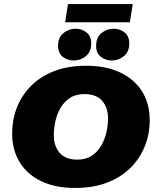

<svg xmlns="http://www.w3.org/2000/svg" viewBox="-20 -919 771 949"><path d="M350 10Q254 10 184.5 -23Q115 -56 77.5 -117Q40 -178 40 -260Q40 -326 63 -386Q86 -446 132 -493Q178 -540 246.5 -567Q315 -594 406 -594Q503 -594 573.5 -561Q644 -528 682 -467.5Q720 -407 720 -324Q720 -258 696.5 -198Q673 -138 626.5 -91Q580 -44 511 -17Q442 10 350 10ZM362 -130Q405 -130 434 -149.5Q463 -169 480.5 -199.5Q498 -230 506 -265.5Q514 -301 514 -334Q514 -387 485 -420.5Q456 -454 397 -454Q354 -454 325 -434.5Q296 -415 278.5 -384.5Q261 -354 253.5 -318.5Q246 -283 246 -250Q246 -197 275 -163.5Q304 -130 362 -130ZM344 -620Q313 -620 290 -638.5Q267 -657 267 -692Q267 -734 293.5 -755.5Q320 -777 354 -777Q385 -777 408 -758.5Q431 -740 431 -704Q431 -663 404.5 -641.5Q378 -620 344 -620ZM532 -620Q501 -620 478 -638.5Q455 -657 455 -692Q455 -734 481.5 -755.5Q508 -777 542 -777Q573 -777 596 -758.5Q619 -740 619 -704Q619 -663 592.5 -641.5Q566 -620 532 -620ZM302 -809 316 -899H636L622 -809Z"/></svg>

Font: Rokkitt SemiBold Black
Style: Italic
Weight: 900
Italic angle: -9°
Version: Version 3.103